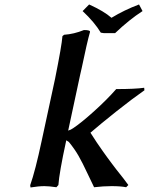

<svg xmlns="http://www.w3.org/2000/svg" viewBox="-20 -825 660 851"><path d="M165 -202.1 224.1 -476.1Q253.9 -624.5 256.8 -665L264.2 -670.9Q307.6 -673.8 352.1 -691.9Q367.2 -691.9 373.5 -689.7Q379.9 -687.5 378.9 -683.1Q366.2 -639.2 341.8 -522Q340.8 -517.1 338.4 -507.1Q335.9 -497.1 335 -492.2L282.2 -246.1Q293.9 -249.5 304.2 -256.8Q338.4 -279.3 396.5 -331.5Q454.6 -383.8 495.1 -430.2Q579.1 -430.2 619.1 -436L620.1 -424.8Q566.9 -387.7 495.6 -331.1Q424.3 -274.4 380.9 -236.8Q396 -212.9 409.4 -192.9Q422.9 -172.9 436 -154.5Q449.2 -136.2 456.3 -126.2Q463.4 -116.2 477.5 -97.7Q491.7 -79.1 496.1 -73.2Q530.8 -30.3 548.8 -4.9L539.1 4.9Q515.6 0 474.1 0Q438.5 0 397 4.9Q389.6 -10.7 368.2 -55.2Q345.7 -103.5 328.1 -134.3Q310.5 -165 285.2 -195.8Q274.4 -203.1 273.9 -203.1Q273.9 -202.6 273.4 -201.2Q272.9 -199.7 272.9 -199.2Q242.7 -60.1 238.8 -4.9L230 4.9Q196.8 0 176.8 0Q151.4 0 115.2 5.9L113.8 -3.9Q136.7 -68.8 165 -202.1ZM439.9 -678.2 426.8 -680.2Q398.4 -727.1 346.2 -775.9L375 -805.2Q440.9 -775.4 474.1 -746.1Q531.2 -780.8 596.2 -805.2L611.8 -775.9Q552.7 -737.8 490.2 -678.2Z"/></svg>

Font: Linear Smooth
Style: Bold Italic
Weight: 700
Designer: Philipp H. Poll, Flanker
Foundry: Philipp H. Poll, reworked by Flanker
Version: Version 1.061 | FøM Fix